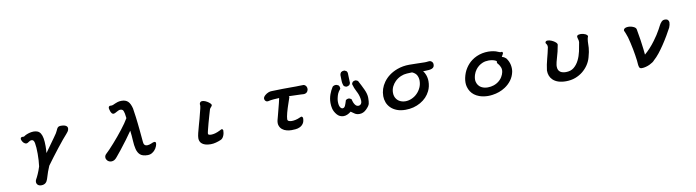

<svg xmlns="http://www.w3.org/2000/svg" viewBox="-33 -1421 8565 2362"><g transform="rotate(-10 4250.0 -239.5)"><path d="M215.3 -440.9 233.4 -440.4Q239.7 -441.9 242.7 -444.3Q248.5 -448.7 252 -451.2Q290.5 -472.7 337.4 -479.5Q350.1 -481.4 362.3 -481.4Q389.2 -481.4 411.1 -472.7Q434.1 -463.4 448.7 -439.7Q463.4 -416 470.5 -377.2Q477.5 -338.4 477.5 -278.3Q477.5 -234.4 473.1 -192.9Q486.3 -212.4 506.8 -239.7Q522.9 -261.7 595.7 -363.8Q616.7 -393.1 629.4 -412.6Q640.6 -430.2 646 -444.3Q656.2 -470.2 666 -480Q675.3 -489.3 689 -491.7Q696.3 -493.2 706.1 -493.2Q767.6 -493.2 783.7 -465.3Q788.1 -457 788.1 -445.8Q788.1 -436.5 784.2 -425.3Q777.3 -407.2 759.3 -388.2Q757.8 -385.7 755.9 -383.8Q740.2 -368.2 702.1 -321.8Q627.9 -231.4 549.8 -127.9Q511.2 -77.6 480.5 -34.2Q466.3 -0.5 452.6 35.6Q440.4 67.9 424.3 123.5Q416 151.9 397 168.9Q377 186.5 342.8 186.5Q314 186.5 297.4 169.9Q292 164.6 289.1 158.2Q283.7 147.5 283.7 134.8Q283.7 118.7 291 105.5Q305.7 80.6 322.3 42.5Q339.4 4.4 355.5 -46.9Q365.2 -118.2 365.2 -202.9Q365.2 -287.6 356 -336.9Q349.1 -375 328.1 -379.9Q324.7 -380.9 320.3 -380.9Q309.1 -380.9 302.2 -377.4Q293.9 -374 286.4 -368.9Q278.8 -363.8 270.5 -358.6Q262.2 -353.5 250.5 -352.5H250Q240.7 -352.5 227.5 -360.8Q213.9 -369.1 206.1 -382.8Q193.4 -403.8 192.4 -415Q192.4 -417.5 192.4 -418.9Q192.4 -428.7 197.8 -434.6Q205.1 -440.9 215.3 -440.9Z M1458 -560.5Q1448.2 -560.5 1437.3 -555.7Q1426.3 -550.8 1417.5 -545.9Q1403.3 -538.1 1395 -533.9Q1386.7 -529.8 1381.1 -528.1Q1375.5 -526.4 1371.3 -526.4Q1367.2 -526.4 1364.5 -527.1Q1361.8 -527.8 1359.4 -528.8Q1354.5 -531.2 1350.1 -535.6L1346.7 -540Q1336.4 -552.2 1330.6 -576.2Q1328.6 -583 1326.7 -590.6Q1324.7 -598.1 1324.7 -602.1Q1324.7 -606 1324.7 -608.2Q1324.7 -610.4 1325.7 -612.8Q1330.1 -630.9 1349.6 -630.9Q1352.5 -630.9 1355.5 -629.9Q1356.4 -629.9 1358.4 -629.9Q1372.6 -629.9 1384.5 -635Q1396.5 -640.1 1410.2 -646.5Q1423.8 -652.8 1442.4 -658.7Q1463.9 -666 1493.7 -666Q1545.9 -666 1574.7 -637.2Q1602.1 -609.9 1617.2 -548.3Q1625.5 -503.4 1633.3 -437L1642.6 -357.4Q1647.5 -315.4 1651.4 -272.9Q1662.6 -148.4 1665 -126V-125.5Q1666 -114.3 1668 -105Q1671.4 -91.8 1678.7 -84Q1682.6 -80.1 1689 -76.7Q1698.2 -72.3 1713.9 -72.3Q1733.4 -72.3 1762.7 -84.5L1783.7 -93.3Q1794.4 -97.7 1800.8 -97.7Q1812 -97.7 1817.4 -92.3Q1822.3 -87.4 1822.3 -80.1Q1822.3 -64 1814 -42Q1802.7 -12.2 1780.3 10.7Q1767.1 23.4 1750.5 33.7Q1726.6 47.9 1696.3 47.9Q1632.8 47.9 1602.5 21Q1573.2 -5.4 1561.5 -52.5Q1549.8 -99.6 1547.1 -159.4Q1544.4 -219.2 1536.1 -285.2Q1470.7 -189.5 1375 -68.4Q1342.8 -28.3 1313.5 6.8Q1296.9 27.3 1280.3 37.1Q1262.7 46.9 1244.1 46.9Q1214.4 46.9 1194.3 26.9Q1187 19.5 1181.9 9Q1176.8 -1.5 1176.8 -14.2Q1176.8 -38.1 1195.8 -55.7Q1234.9 -90.8 1302.2 -167Q1366.7 -239.3 1425.3 -314.9Q1483.9 -389.6 1516.1 -445.8L1507.8 -504.4Q1500.5 -539.6 1489.3 -550.8Q1485.8 -554.2 1480 -556.6Q1472.2 -560.5 1458 -560.5Z M2469.2 -490.2Q2488.8 -490.2 2510 -481Q2531.2 -471.7 2550.3 -457.5Q2569.3 -442.9 2576.2 -430.7Q2578.6 -426.3 2578.6 -421.9Q2578.6 -417.5 2575.7 -412.1Q2571.8 -406.2 2566.2 -400.1Q2560.5 -394 2555.4 -387.9Q2550.3 -381.8 2548.3 -376L2527.3 -304.2Q2497.1 -201.2 2480 -130.4Q2470.7 -93.8 2470.7 -84Q2470.7 -80.6 2471.7 -78.1Q2472.7 -75.2 2474.1 -73.7Q2476.6 -71.8 2478 -70.3Q2486.8 -64.5 2510.7 -64.5Q2531.2 -64.5 2558.6 -71.5Q2585.9 -78.6 2626 -98.6Q2641.1 -107.9 2647.5 -107.9Q2654.8 -107.9 2659.7 -101.1Q2662.1 -98.1 2664.1 -90.8V-89.8Q2664.1 -74.7 2661.1 -57.6Q2654.8 -22.5 2636.2 1.5Q2626 14.2 2612.3 20Q2580.6 33.7 2548.3 42Q2515.6 50.8 2483.4 50.8Q2404.3 50.8 2369.1 15.6Q2344.7 -8.8 2344.7 -47.9Q2344.7 -72.3 2354.5 -112.3Q2362.8 -147 2380.9 -210.9L2400.4 -280.3Q2420.4 -352.5 2432.1 -404.8Q2437.5 -427.7 2437.5 -435.8Q2437.5 -443.8 2436.8 -448.5Q2436 -453.1 2436 -455.1Q2436 -462.4 2438 -468.3Q2440.9 -476.1 2445.8 -481.4Q2454.6 -490.2 2469.2 -490.2Z M3530.3 -364.3Q3535.2 -359.4 3535.2 -352.5V-351.1Q3502.9 -255.9 3500.7 -249.3Q3498.5 -242.7 3497.6 -239.7Q3496.6 -236.8 3495.6 -233.4Q3494.6 -230 3493.2 -226.6Q3473.1 -162.6 3465.8 -122.6Q3461.9 -102.1 3461.9 -89.4Q3461.9 -72.3 3475.6 -65.4Q3505.9 -50.8 3563.5 -63.5Q3589.4 -68.8 3619.6 -83Q3627.4 -87.4 3636.2 -89.4Q3637.7 -89.4 3639.4 -89.4Q3641.1 -89.4 3644 -88.4Q3652.8 -85.9 3657.2 -70.3V-69.3Q3657.2 -25.9 3639.6 -1Q3622.6 23.9 3596.7 35.6Q3571.3 47.9 3542.5 50.3Q3515.1 52.7 3492.2 52.7Q3460 52.7 3430.2 44.4Q3399.9 36.6 3377.4 18.1Q3354.5 0 3344.2 -29.3Q3338.4 -44.4 3338.4 -62Q3338.4 -79.6 3342.8 -98.1Q3346.2 -112.3 3355.5 -145.5Q3375 -216.3 3396 -302.2Q3404.8 -336.9 3409.7 -362.8Q3396.5 -361.8 3379.2 -361.1Q3361.8 -360.4 3341.8 -358.9Q3301.8 -356 3269 -347.7Q3265.6 -347.7 3263.4 -347.7Q3261.2 -347.7 3258.8 -347.7Q3247.1 -348.1 3237.8 -357.9Q3228.5 -367.2 3226.6 -379.4Q3225.6 -386.2 3225.6 -389.6V-390.1Q3227.5 -409.2 3250 -428.7Q3268.6 -445.3 3294.9 -455.6Q3314 -462.9 3335.9 -462.9Q3403.3 -465.8 3471.2 -466.3Q3539.1 -466.8 3578.6 -466.8Q3618.2 -466.8 3625.7 -466.8Q3633.3 -466.8 3640.6 -466.8Q3656.2 -467.3 3672.9 -467.8Q3706.1 -468.8 3731.4 -468.8Q3736.8 -468.8 3742.2 -466.3Q3747.6 -463.9 3751.7 -460.4Q3755.9 -457 3757.8 -455.1Q3767.6 -445.8 3771.5 -429.7Q3773.4 -420.9 3773.4 -413.3Q3773.4 -405.8 3771.5 -399.4Q3765.6 -377.9 3748.5 -366.7Q3743.7 -363.8 3738.8 -361.8Q3727.1 -357.4 3715.8 -357.4Q3715.3 -357.4 3681.6 -359.4Q3610.8 -363.3 3530.3 -364.3Z M4154.3 -5.9Q4152.3 -5.9 4149.9 -5.9Q4101.6 -7.8 4070.6 -44.7Q4039.6 -81.5 4029.3 -122.1Q4021 -155.8 4021 -193.4Q4021 -248 4039.6 -299.3Q4055.7 -344.2 4082 -385.3L4082.5 -385.7Q4099.1 -400.4 4122.1 -400.4Q4127.9 -400.4 4135.3 -398.9L4157.2 -388.2Q4165 -378.9 4167.7 -369.9Q4170.4 -360.8 4170.4 -352.5Q4170.4 -349.1 4169.4 -343.3Q4143.6 -313.5 4134.3 -290Q4124.5 -266.1 4118.2 -235.8Q4113.3 -214.4 4113.3 -190.9Q4113.3 -181.2 4114.3 -170.4Q4117.2 -131.3 4136.7 -111.8Q4146.5 -102.5 4157.2 -102.5Q4169.9 -102.5 4180.2 -112.3Q4185.5 -117.7 4189.5 -126Q4199.7 -148.4 4213.9 -194.8L4215.8 -196.3Q4229.5 -208.5 4250 -208.5Q4252.9 -208.5 4257.8 -208L4283.2 -195.8L4284.2 -192.4Q4293.5 -150.9 4312 -124Q4329.1 -99.6 4353 -99.6Q4376.5 -99.6 4389.6 -119.1Q4397.9 -131.8 4397.9 -153.8Q4397.9 -168 4394.5 -185.1Q4386.2 -232.9 4361.8 -277.6Q4337.4 -322.3 4322.8 -377L4334.5 -400.4L4335.9 -401.4Q4349.6 -413.6 4370.1 -413.6Q4373 -413.6 4377.9 -413.1L4401.4 -401.4Q4433.6 -342.3 4460.9 -283.7Q4489.3 -223.6 4489.3 -174.8Q4489.3 -127 4482.9 -101.6Q4476.6 -75.2 4437 -36.1Q4398.4 2 4351.1 2Q4331.1 2 4316.7 -2.2Q4302.2 -6.3 4289.6 -15.1Q4268.6 -29.3 4246.6 -44.9Q4198.2 -5.9 4154.3 -5.9ZM4218.3 -371.1Q4203.1 -403.3 4203.1 -439.9Q4203.1 -475.6 4201.2 -511.2Q4203.6 -529.8 4215.3 -543.9Q4231.4 -556.2 4252.4 -556.2Q4255.9 -556.2 4260.7 -555.7L4283.2 -544.4Q4291 -535.2 4293.7 -526.1Q4296.4 -517.1 4296.4 -508.8Q4296.4 -505.9 4295.9 -502.9L4299.8 -393.6L4288.6 -370.6Q4271.5 -358.9 4252 -356.4Q4232.9 -358.9 4219.7 -370.1Z M5352.5 -437Q5352.5 -424.3 5347.2 -413.1Q5340.8 -399.4 5322.8 -391.6Q5295.4 -379.9 5232.9 -379.9Q5222.7 -379.9 5211.4 -380.4Q5229 -357.9 5240.2 -328.6Q5254.9 -289.6 5254.9 -247.1Q5254.9 -181.6 5228 -127Q5188.5 -45.9 5105.5 1.5Q5021 49.8 4918 49.8Q4855 49.8 4809.1 31.7Q4763.2 13.7 4733.2 -16.4Q4703.1 -46.4 4689 -84.5Q4674.8 -122.6 4674.8 -162.1Q4674.8 -255.4 4731 -334Q4793.5 -420.9 4905.8 -462.4Q4976.1 -488.3 5057.6 -488.3Q5108.9 -488.3 5147.9 -486.8Q5212.4 -484.4 5252.9 -484.4Q5269 -484.4 5276.9 -485.6Q5284.7 -486.8 5289.6 -487.3Q5299.3 -488.3 5306.6 -488.3Q5314 -488.3 5315.9 -487.8Q5317.9 -487.3 5323 -485.4Q5328.1 -483.4 5332.8 -480Q5337.4 -476.6 5340.6 -473.4Q5343.8 -470.2 5346.2 -465.8Q5348.6 -461.4 5349.9 -458Q5351.1 -454.6 5351.8 -450.9Q5352.5 -447.3 5352.5 -444.1Q5352.5 -440.9 5352.5 -437ZM4799.8 -182.6Q4799.8 -135.7 4825.2 -103Q4845.2 -76.2 4880.4 -63Q4904.8 -53.7 4932.6 -53.7Q4974.1 -53.7 5012.7 -70.8Q5052.2 -87.9 5082.5 -118.7Q5111.8 -147.9 5130.1 -187.7Q5148.4 -227.5 5148.4 -274.4Q5148.4 -309.6 5132.3 -341.3Q5116.7 -371.1 5074.7 -389.6Q5038.1 -389.6 5009.3 -386.7Q4970.7 -384.8 4933.1 -368.7Q4891.1 -350.6 4859.4 -318.8Q4834.5 -293.9 4817.9 -261.2Q4799.8 -224.6 4799.8 -182.6Z M6217.8 -429.7V-428.2Q6213.9 -419.4 6210.2 -412.6Q6206.5 -405.8 6205.6 -404.3Q6204.6 -402.8 6203.9 -401.4Q6203.1 -399.9 6202.4 -398.4Q6201.7 -397 6200.7 -395.5Q6199.7 -394 6198.7 -392.1Q6197.3 -389.2 6195.3 -385.3Q6210.4 -382.3 6226.1 -373Q6236.8 -366.7 6244.6 -358.9Q6247.6 -356 6249 -354Q6277.8 -315.4 6287.6 -269Q6292.5 -244.1 6292.5 -222.7Q6292.5 -201.2 6289.1 -183.1Q6276.9 -124.5 6243.2 -79.1Q6209.5 -34.2 6162.1 -3.4Q6091.8 42.5 6001.5 54.7Q5973.1 58.6 5944.3 58.6Q5885.3 57.6 5836.9 40Q5769 15.1 5733.9 -38.1Q5716.3 -64.5 5707.5 -97.2Q5700.2 -122.6 5700.2 -150.9Q5700.2 -179.7 5706.1 -208.5Q5720.2 -275.4 5753.2 -326.4Q5786.1 -377.4 5831.1 -411.1Q5890.6 -455.6 5966.3 -471.2Q6002.9 -478.5 6041 -478.5Q6069.8 -478.5 6103.5 -472.7Q6138.2 -466.3 6160.6 -455.1Q6175.3 -447.8 6182.6 -446.8Q6189.9 -445.3 6192.9 -445.3Q6195.8 -445.3 6196.8 -445.3Q6199.2 -446.8 6202.1 -446.8Q6205.1 -446.8 6210 -445.3L6211.4 -443.8Q6217.8 -438 6217.8 -429.7ZM6130.9 -312Q6123.5 -321.8 6123.5 -331.1Q6123.5 -337.9 6127 -343.3Q6112.3 -355 6090.3 -361.8Q6063.5 -370.1 6032.2 -370.1Q6029.3 -370.1 6026.4 -370.1Q5984.9 -370.1 5950.7 -356Q5898.9 -334.5 5864.7 -289.6Q5842.8 -260.3 5832 -226.1Q5829.1 -217.3 5827.1 -206.5Q5822.3 -186 5822.3 -169.2Q5822.3 -152.3 5825.4 -140.6Q5828.6 -128.9 5832 -120.1Q5840.8 -99.1 5856.9 -83Q5877.9 -62 5912.6 -52.2Q5934.6 -45.9 5960 -45.9Q6001.5 -45.9 6037.1 -58.1Q6084 -74.2 6116.7 -107.4Q6132.8 -123 6144 -142.1Q6161.6 -170.9 6168 -201.7Q6170.4 -214.4 6170.4 -224.1Q6170.4 -243.2 6164.6 -258.3Q6154.3 -283.7 6141.6 -300.3L6135.7 -306.6Q6132.8 -309.1 6130.9 -312Z M6783.2 -486.3Q6807.1 -486.3 6835 -474.1Q6862.8 -461.9 6882.3 -444.3Q6893.6 -434.1 6897.5 -423.8Q6898.9 -419.9 6898.9 -415.5Q6898.9 -411.1 6897.5 -407.2Q6891.1 -367.2 6881.8 -330.6Q6872.6 -293.9 6862.8 -261.2Q6843.8 -197.3 6840.8 -169.4Q6839.8 -159.7 6839.8 -151.4Q6839.8 -125 6848.1 -108.6Q6856.4 -92.3 6870.1 -82.5Q6884.3 -72.8 6902.3 -68.8Q6920.9 -64.5 6940.4 -64.5Q7001 -64.5 7040 -96.2Q7079.6 -128.9 7104.5 -179Q7129.4 -229 7142.3 -288.3Q7155.3 -347.7 7163.1 -398.9Q7163.1 -413.6 7162.1 -419.9Q7159.7 -435.5 7154.8 -447.3Q7150.9 -457.5 7150.9 -466.3Q7150.9 -476.6 7157.2 -483.4Q7162.6 -488.3 7173.1 -491.2Q7183.6 -494.1 7195.1 -494.1Q7206.5 -494.1 7215.8 -492.7Q7225.1 -491.2 7232.9 -489.3Q7248.5 -485.4 7259.5 -479.5Q7270.5 -473.6 7275.4 -468.3Q7283.2 -460.4 7283.2 -451.7Q7283.2 -449.7 7282.7 -446.3L7282.2 -445.3Q7277.8 -438.5 7274.2 -418.9Q7270.5 -399.4 7270.5 -386.7Q7270.5 -356 7267.6 -310.1Q7264.6 -263.2 7244.6 -193.4Q7231.9 -146 7203.4 -103Q7174.8 -60.1 7133.8 -26.6Q7092.8 6.8 7039.6 26.9Q6985.8 46.9 6921.9 46.9Q6812 46.9 6756.8 -8.3Q6712.9 -52.2 6712.9 -124V-124.5Q6721.7 -195.8 6740.2 -263.2Q6758.8 -330.6 6774.4 -406.2Q6774.4 -426.3 6769.5 -436Q6763.7 -447.3 6754.9 -459.5V-462.4Q6755.4 -472.7 6761.7 -479Q6769 -486.3 6783.2 -486.3Z M7731.4 -444.8Q7732.9 -467.8 7761.2 -476.1Q7775.4 -480 7794.9 -480Q7801.3 -480 7812.5 -478.5Q7837.4 -475.1 7860.4 -463.4Q7886.2 -450.2 7889.6 -428.7L7892.6 -409.7Q7914.6 -292.5 7927.7 -175.8Q7931.6 -140.6 7934.6 -107.4Q7967.3 -134.8 8002.2 -172.4Q8037.1 -210 8069.3 -253.9Q8118.7 -319.8 8153.8 -384.3Q8163.1 -400.9 8174.8 -424.3Q8188 -451.7 8207.5 -472.2Q8224.6 -489.3 8248.5 -489.3Q8250 -489.3 8251.5 -489.3Q8280.8 -488.3 8290.5 -473.1Q8299.8 -459.5 8299.8 -445.3Q8299.8 -417.5 8285.2 -382.3Q8262.7 -339.8 8232.9 -289.1Q8167 -177.2 8101.1 -93.3Q8065.4 -48.8 8031.2 -19Q8015.1 2.4 7968.3 24.9Q7946.3 35.6 7919.9 42.5Q7893.6 49.8 7868.2 49.8Q7843.3 49.8 7836.4 31.7Q7831.1 17.6 7829.1 -3.4V-3.9Q7829.1 -21 7825.2 -51.5Q7821.3 -82 7815.4 -120.6Q7805.2 -189.9 7784.2 -281.2Q7775.9 -320.3 7766.1 -353Q7756.3 -385.7 7747.6 -404.8Q7738.8 -423.8 7731.4 -442.9Z"/></g></svg>

Font: Bakudai
Style: Bold
Weight: 700
Version: Version 1.48